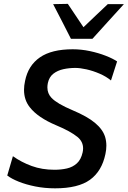

<svg xmlns="http://www.w3.org/2000/svg" viewBox="-20 -988 678 1019"><path d="M272.5 11.5Q217 11.5 167.2 1.5Q117.5 -8.5 79 -24Q40.5 -39.5 18.5 -56.5L48.5 -159Q93.5 -127 148.2 -107Q203 -87 269 -87Q304.5 -87 335.2 -94Q366 -101 388 -121Q410 -141 418.5 -179Q421 -190.5 421 -200.5Q421 -236 392 -260.5Q354 -291.5 279.5 -322.5Q180.5 -364 138 -419Q107.5 -457.5 107.5 -511Q107.5 -533.5 113 -558.5Q129.5 -640.5 191.8 -683.5Q254 -726.5 366 -726.5Q411.5 -726.5 457.2 -716.8Q503 -707 541.2 -692Q579.5 -677 601.5 -662L569 -561Q543.5 -582 508.8 -597Q474 -612 439.5 -619.8Q405 -627.5 380 -627.5Q347 -627.5 316.2 -620.8Q285.5 -614 263.2 -596.8Q241 -579.5 234 -547.5Q231.5 -535 231.5 -524Q231.5 -491.5 253.5 -468.5Q283 -437.5 365 -403Q442.5 -370.5 484 -336Q525.5 -301.5 538 -261Q544.5 -239 544.5 -215Q544.5 -193.5 539.5 -170.5Q520.5 -79.5 457.8 -34Q395 11.5 272.5 11.5ZM356.5 -782Q333 -828.5 309.2 -874.8Q285.5 -921 262 -966L340 -967.5Q360.5 -937 381.2 -906Q402 -875 423 -843.5Q456 -875 488 -905.5Q520 -935.5 552 -966H637.5Q595 -919.5 554 -874.2Q513 -829 470.5 -782Z"/></svg>

Font: Heraclito Medium
Style: Italic
Weight: 500
Italic angle: -12°
Designer: Kostas Bartsokas (font) & Cristiano Sobral (main changes)
Foundry: Kostas Bartsokas (font) & Cristiano Sobral (main changes)
Version: Version 1.00;July 8, 2020;FontCreator 13.0.0.2655 64-bit